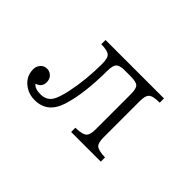

<svg xmlns="http://www.w3.org/2000/svg" viewBox="-80 -840 1160 1160"><g transform="rotate(45 500.0 -260.0)"><path d="M301.3 -540H800.8V-503.9Q740.7 -503.9 723.6 -485.4Q709 -470.2 709 -424.8V-116.2Q709 -68.8 725.1 -54.2Q742.7 -37.6 800.8 -36.1V0H547.4V-36.1Q608.9 -37.6 626 -55.7Q641.1 -71.8 641.1 -116.2V-418Q641.1 -463.4 626 -478Q611.8 -492.2 562 -492.2H511.2Q469.7 -492.2 454.6 -475.6Q441.4 -460.9 440.9 -418Q439.9 -219.2 401.4 -97.7Q364.3 20 254.9 20Q209 20 173.8 -3.4Q117.2 -41 117.2 -106Q117.2 -126.5 127.4 -142.1Q144.5 -168 175.8 -168Q189 -168 200.7 -161.6Q231 -144.5 231 -107.9Q231 -65.9 189 -54.2Q206.1 -29.8 254.9 -29.8Q303.7 -29.8 328.1 -64.9Q348.1 -94.2 363.8 -168.5Q389.2 -290 389.2 -423.3Q389.2 -474.1 371.6 -488.3Q353.5 -503.4 301.3 -503.9Z"/></g></svg>

Font: BIZ UDPMincho
Style: Regular
Weight: 400
Designer: TypeBank Co., Ltd.
Foundry: Morisawa Inc.
Version: Version 1.06